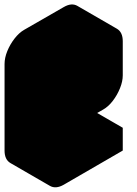

<svg xmlns="http://www.w3.org/2000/svg" viewBox="-63 -771 603 843"><path d="M217 -540 390 -640Q424 -660 450 -645Q476 -630 476 -590V-440Q476 -414 464 -384Q452 -354 432.5 -328.5Q413 -303 390 -290L303 -240Q269 -220 243 -235Q217 -250 217 -290V-60L476 -210V-110L217 40Q182 60 156 45Q130 30 130 -10V-390Q130 -417 142 -446.5Q154 -476 174 -501.5Q194 -527 217 -540ZM390 -540 217 -440V-290L390 -390ZM476 -210 217 -60 43 -160 303 -310ZM390 -540V-390L217 -490V-640ZM217 -290Q217 -250 243 -235L69 -335Q43 -350 43 -390ZM390 -390 217 -290 43 -390 217 -490ZM450 -645Q424 -660 390 -640L217 -540Q194 -527 174 -501.5Q154 -476 142 -446.5Q130 -417 130 -390V-10Q130 30 156 45L-17 -55Q-43 -70 -43 -110V-490Q-43 -517 -31 -546.5Q-19 -576 0.7 -601.5Q20.4 -627 43 -640L217 -740Q251.4 -760 277 -745Z"/></svg>

Font: Nabla Normal
Style: Regular
Weight: 400
Designer: Arthur Reinders Folmer
Version: Version 1.000